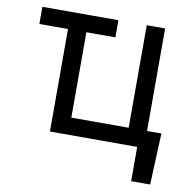

<svg xmlns="http://www.w3.org/2000/svg" viewBox="-79 -625 873 862"><g transform="rotate(10 358.0 -194.0)"><path d="M392 -467.3H259.9V-78.1H521.3V-545.5H605.1V-78.1H670.5L660.5 156.2H573.9V0H176.1V-467.3H45.5V-545.5H392Z"/></g></svg>

Font: Interop
Style: Regular
Weight: 400
Designer: Rasmus Andersson, Google, Jang Haemin
Foundry: jhaemin
Version: Version 1.008